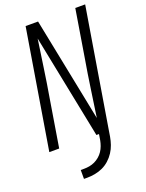

<svg xmlns="http://www.w3.org/2000/svg" viewBox="-173 -817 846 1115"><g transform="rotate(-20 250.0 -260.0)"><path d="M10 0 131 -735H208L337 -92Q350 -179 362.5 -266.5Q375 -354 390 -441L438 -735H499L378 0H301L172 -643Q159 -556 146.5 -468.5Q134 -381 119 -294L71 0ZM146 215V160H167Q183 160 200 157Q217 154 233 146.5Q249 139 263 127Q277 115 286.5 100.5Q296 86 302 69.5Q308 53 311 37L317 0H378L372 37Q368 60 360 83.5Q352 107 338 128.5Q324 150 304.5 167.5Q285 185 262 195.5Q239 206 214.5 210.5Q190 215 167 215Z"/></g></svg>

Font: Iosevka Term Curly Light
Style: Italic
Weight: 300
Italic angle: -9°
Designer: Belleve Invis
Foundry: Belleve Invis
Version: Version 32.3.0